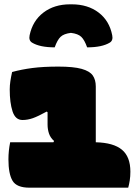

<svg xmlns="http://www.w3.org/2000/svg" viewBox="-20 -868 640 888"><path d="M308 -716Q275 -712 260 -697.5Q245 -683 233 -649Q164 -649 128 -671Q112 -681 117 -705Q131 -772 181 -810Q231 -848 304 -848H312Q386 -848 436 -810Q486 -772 499 -705Q504 -681 488 -671Q452 -649 383 -649Q371 -683 356 -697.5Q341 -712 308 -716ZM27 -210H227L230 -216Q213 -231 206.5 -250.5Q200 -270 200 -292V-349L196 -352Q156 -330 132 -321.5Q108 -313 84 -313Q51 -313 38 -353Q25 -393 25 -454Q25 -473 28 -493Q31 -513 36 -535Q80 -547 130 -553.5Q180 -560 250 -560Q320 -560 357.5 -549.5Q395 -539 409 -519Q423 -499 423 -468V-210Q505 -208 544 -175.5Q583 -143 583 -74Q583 -52 580 -33Q577 -14 573 0H116Q57 0 38 -32Q19 -64 19 -131Q19 -151 21 -170.5Q23 -190 27 -210Z"/></svg>

Font: Recursive Mn Csl St XBk
Style: Regular
Weight: 1000
Monospace: yes
Version: Version 1.079;hotconv 1.0.112;makeotfexe 2.5.65598; ttfautoh